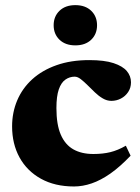

<svg xmlns="http://www.w3.org/2000/svg" viewBox="-20 -694 534 730"><path d="M319.5 -465.5Q377 -465.5 411.8 -454Q446.5 -442.5 462.2 -423.8Q478 -405 478 -381Q478 -360 467.2 -344Q456.5 -328 439.5 -319.2Q422.5 -310.5 403.5 -310.5Q386.5 -310.5 370.8 -319.8Q355 -329 340.8 -342.8Q326.5 -356.5 313 -370Q299.5 -383.5 287.2 -393Q275 -402.5 264 -402.5Q244.5 -402.5 228.5 -391.2Q212.5 -380 203.5 -354Q194.5 -328 194.5 -283Q194.5 -220.5 211 -182.2Q227.5 -144 258.8 -126.2Q290 -108.5 335 -108.5Q371 -108.5 399.5 -115.5Q428 -122.5 458.5 -140L476.5 -102Q436.5 -60 399.8 -34.2Q363 -8.5 328.8 3.2Q294.5 15 261.5 15Q188.5 15 135.5 -14.5Q82.5 -44 54.2 -95.5Q26 -147 26 -213.5Q26 -266.5 45.5 -312.5Q65 -358.5 102.8 -392.8Q140.5 -427 195 -446.2Q249.5 -465.5 319.5 -465.5ZM266.5 -521.5Q228.5 -521.5 206.2 -543Q184 -564.5 184 -598Q184 -631.5 206.2 -653Q228.5 -674.5 266.5 -674.5Q304.5 -674.5 326.8 -653Q349 -631.5 349 -598Q349 -564.5 326.8 -543Q304.5 -521.5 266.5 -521.5Z"/></svg>

Font: Newsreader 16pt 16pt ExtraBold
Style: Regular
Weight: 800
Version: Version 1.003